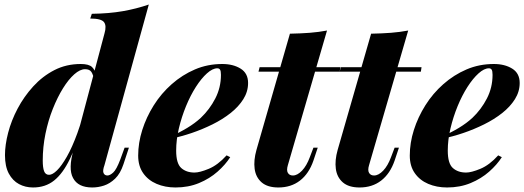

<svg xmlns="http://www.w3.org/2000/svg" viewBox="-20 -815 2318 849"><path d="M442 -85Q433 -60 438 -49.5Q443 -39 455 -39Q466 -39 480.5 -52Q495 -65 512 -110L531 -162H550L526 -89Q512 -47 489 -25Q466 -3 440 5.5Q414 14 388 14Q325 14 303 -28Q292 -48 292.5 -79Q293 -110 305 -152L442 -667Q452 -701 440 -717Q428 -733 379 -733L386 -754Q462 -755 522.5 -765.5Q583 -776 638 -795ZM197 -42Q212 -42 232 -61.5Q252 -81 275.5 -122Q299 -163 322 -226Q345 -289 365 -376L350 -268Q319 -174 288.5 -111Q258 -48 219.5 -17Q181 14 126 14Q92 14 64 -1Q36 -16 19 -47.5Q2 -79 2 -129Q2 -174 16 -228Q30 -282 58 -335Q86 -388 127 -433Q168 -478 220.5 -505Q273 -532 337 -532Q373 -532 387 -518.5Q401 -505 404 -482L396 -462Q392 -485 384 -497Q376 -509 356 -509Q334 -509 308.5 -486.5Q283 -464 258.5 -424.5Q234 -385 213.5 -333.5Q193 -282 181 -223.5Q169 -165 169 -105Q169 -74 175 -58Q181 -42 197 -42Z M737 -213Q774 -229 808 -249.5Q842 -270 868 -294Q907 -331 932 -379.5Q957 -428 957 -484Q957 -501 953 -507Q949 -513 941 -513Q920 -513 895 -490.5Q870 -468 846 -430.5Q822 -393 802.5 -345.5Q783 -298 771 -247.5Q759 -197 759 -149Q759 -92 781.5 -72Q804 -52 840 -52Q863 -52 903 -68.5Q943 -85 982 -128L998 -120Q977 -87 942 -56Q907 -25 860 -5.5Q813 14 756 14Q710 14 672.5 -2Q635 -18 613 -49.5Q591 -81 591 -127Q591 -183 609 -240Q627 -297 660 -349.5Q693 -402 739.5 -443Q786 -484 842 -508Q898 -532 963 -532Q1011 -532 1044 -511.5Q1077 -491 1077 -448Q1077 -410 1056 -376.5Q1035 -343 999.5 -315Q964 -287 919.5 -265Q875 -243 828 -227Q781 -211 736 -202Z M1485 -518 1482 -498H1123L1128 -518ZM1253 -85Q1246 -62 1253 -50.5Q1260 -39 1275 -39Q1295 -39 1315.5 -60.5Q1336 -82 1350 -120L1366 -162H1385L1366 -105Q1346 -47 1306.5 -16.5Q1267 14 1211 14Q1163 14 1137 -8.5Q1111 -31 1106 -68.5Q1101 -106 1114 -152L1262 -666Q1311 -667 1350 -670Q1389 -673 1426 -680Z M1844 -518 1841 -498H1482L1487 -518ZM1612 -85Q1605 -62 1612 -50.5Q1619 -39 1634 -39Q1654 -39 1674.5 -60.5Q1695 -82 1709 -120L1725 -162H1744L1725 -105Q1705 -47 1665.5 -16.5Q1626 14 1570 14Q1522 14 1496 -8.5Q1470 -31 1465 -68.5Q1460 -106 1473 -152L1621 -666Q1670 -667 1709 -670Q1748 -673 1785 -680Z M1938 -213Q1975 -229 2009 -249.5Q2043 -270 2069 -294Q2108 -331 2133 -379.5Q2158 -428 2158 -484Q2158 -501 2154 -507Q2150 -513 2142 -513Q2121 -513 2096 -490.5Q2071 -468 2047 -430.5Q2023 -393 2003.5 -345.5Q1984 -298 1972 -247.5Q1960 -197 1960 -149Q1960 -92 1982.5 -72Q2005 -52 2041 -52Q2064 -52 2104 -68.5Q2144 -85 2183 -128L2199 -120Q2178 -87 2143 -56Q2108 -25 2061 -5.5Q2014 14 1957 14Q1911 14 1873.5 -2Q1836 -18 1814 -49.5Q1792 -81 1792 -127Q1792 -183 1810 -240Q1828 -297 1861 -349.5Q1894 -402 1940.5 -443Q1987 -484 2043 -508Q2099 -532 2164 -532Q2212 -532 2245 -511.5Q2278 -491 2278 -448Q2278 -410 2257 -376.5Q2236 -343 2200.5 -315Q2165 -287 2120.5 -265Q2076 -243 2029 -227Q1982 -211 1937 -202Z"/></svg>

Font: Playfair Display ExtraBold
Style: Italic
Weight: 800
Italic angle: -14°
Designer: Claus Eggers Sørensen
Foundry: Claus Eggers Sørensen
Version: Version 1.203